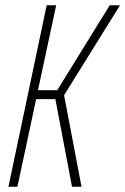

<svg xmlns="http://www.w3.org/2000/svg" viewBox="-20 -708 475 728"><path d="M12 0 157 -688H193L124 -366H197L396 -688H435L223 -347L289 0H253L190 -332H117L46 0Z"/></svg>

Font: Saira ExtraCondensed Thin
Style: Italic
Weight: 250
Width: 2
Italic angle: -12°
Designer: Hector Gatti with collaboration of the Omnibus-Type team
Foundry: Omnibus-Type
Version: Version 1.101